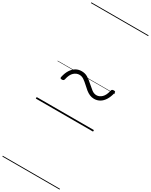

<svg xmlns="http://www.w3.org/2000/svg" viewBox="-490 -1363 1743 2217"><g transform="rotate(30 381.5 -255.0)"><path d="M582 -333Q551 -333 523.5 -345Q496 -357 470.5 -377.5Q445 -398 419 -423Q388 -452 360 -471Q332 -490 300 -490Q262 -490 228.5 -460.5Q195 -431 180 -361Q176 -340 151 -340Q135 -340 130.5 -345.5Q126 -351 129 -364Q142 -422 167 -461Q192 -500 226 -519.5Q260 -539 302 -539Q347 -539 382.5 -518Q418 -497 452 -465Q491 -430 521.5 -406.5Q552 -383 586 -383Q623 -383 655.5 -413Q688 -443 703 -512Q707 -532 733 -532Q747 -532 752.5 -527.5Q758 -523 755 -509Q741 -451 716.5 -412Q692 -373 658 -353Q624 -333 582 -333ZM0 763H763V773H0ZM0 -20H763V0H0ZM0 -505H763V-500H0ZM0 -1283H763V-1273H0Z"/></g></svg>

Font: Playwrite NL Guides
Style: Regular
Weight: 400
Designer: Veronika Burian, José Scaglione
Foundry: TypeTogether
Version: Version 1.003